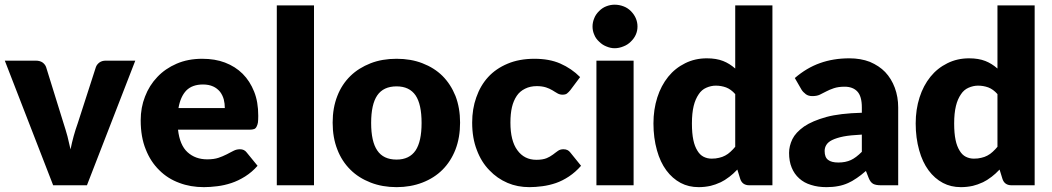

<svg xmlns="http://www.w3.org/2000/svg" viewBox="-22 -771 4378 799"><path d="M418 -518.6H541L339.8 0H199.2L-2 -518.6H127Q143.6 -518.6 154.8 -511.2Q166 -502.9 169.9 -491.7L242.2 -258.8Q251 -231.9 258.8 -203.6Q269.5 -158.2 271.5 -149.4Q282.7 -205.6 301.8 -258.8L377 -491.7Q380.9 -502.9 392.1 -511.2Q402.8 -518.6 418 -518.6Z M720.7 -321.3H913.6Q913.6 -339.8 909.2 -357.4Q904.3 -375 893.6 -389.2Q881.3 -403.8 865.2 -411.1Q847.2 -419.4 822.8 -419.4Q778.3 -419.4 753.4 -394.5Q729 -369.1 720.7 -321.3ZM1017.6 -231.4H718.8Q726.1 -167 758.3 -137.7Q791 -107.9 840.3 -107.9Q868.2 -107.9 887.2 -114.3Q903.3 -119.6 921.9 -128.9Q927.2 -131.8 937.3 -137Q947.3 -142.1 950.2 -143.6Q962.4 -149.9 976.6 -149.9Q994.6 -149.9 1004.4 -136.7L1049.8 -81.1Q1027.3 -55.2 998 -36.6Q969.2 -18.6 940.9 -9.3Q911.1 0.5 882.8 3.9Q851.6 7.8 826.7 7.8Q770.5 7.8 724.6 -9.8Q676.3 -27.3 641.1 -62.5Q604.5 -98.1 584.5 -149.4Q563.5 -200.7 563.5 -270.5Q563.5 -323.7 581.5 -369.1Q599.1 -415.5 632.8 -450.7Q665.5 -485.4 712.9 -505.9Q760.3 -526.4 819.3 -526.4Q873 -526.4 914.1 -510.7Q957.5 -494.1 987.8 -463.9Q1018.1 -433.6 1035.6 -389.6Q1052.7 -347.2 1052.7 -289.1Q1052.7 -271.5 1051.3 -260.7Q1049.8 -251.5 1045.4 -243.2Q1041.5 -235.8 1035.2 -233.9Q1027.8 -231.4 1017.6 -231.4Z M1129.9 -748.5H1284.7V0H1129.9Z M1628.4 -526.4Q1688 -526.4 1735.8 -507.8Q1785.2 -488.8 1819.3 -455.1Q1853.5 -420.9 1873.5 -371.6Q1892.6 -321.8 1892.6 -260.7Q1892.6 -198.7 1873.5 -148.9Q1854 -99.1 1819.3 -64.5Q1785.2 -30.3 1735.8 -11.2Q1686.5 7.8 1628.4 7.8Q1569.3 7.8 1520.5 -11.2Q1470.2 -30.8 1436.5 -64.5Q1400.4 -100.1 1381.8 -148.9Q1362.3 -198.2 1362.3 -260.7Q1362.3 -322.3 1381.8 -371.6Q1400.4 -419.9 1436.5 -455.1Q1470.7 -488.3 1520.5 -507.8Q1568.4 -526.4 1628.4 -526.4ZM1628.4 -106.9Q1681.6 -106.9 1707.5 -145Q1732.4 -182.6 1732.4 -259.3Q1732.4 -336.9 1707.5 -374Q1681.6 -411.6 1628.4 -411.6Q1573.7 -411.6 1547.9 -374Q1522.5 -336.9 1522.5 -259.3Q1522.5 -182.1 1547.9 -145Q1573.2 -106.9 1628.4 -106.9Z M2392.1 -450.2 2351.1 -395.5Q2344.2 -387.2 2337.4 -381.8Q2331.1 -377 2318.8 -377Q2307.6 -377 2298.3 -382.3Q2294.4 -384.3 2286.6 -389.2Q2278.8 -394 2277.3 -395Q2264.2 -402.8 2250.5 -407.2Q2233.4 -412.6 2211.9 -412.6Q2184.6 -412.6 2163.1 -401.9Q2141.1 -391.1 2128.4 -372.1Q2114.7 -351.6 2108.4 -324.7Q2102.1 -297.4 2102.1 -260.7Q2102.1 -185.1 2130.9 -146Q2159.7 -106 2210 -106Q2236.3 -106 2252.9 -112.8Q2266.1 -118.2 2279.3 -127.9Q2281.2 -129.4 2288.6 -135Q2295.9 -140.6 2299.8 -143.1Q2309.1 -149.9 2322.8 -149.9Q2341.3 -149.9 2351.1 -136.7L2396 -81.1Q2373.5 -55.2 2345.7 -36.6Q2318.4 -18.6 2291.5 -9.3Q2264.2 0 2235.4 3.9Q2205.6 7.8 2181.2 7.8Q2131.3 7.8 2090.3 -9.8Q2046.9 -28.3 2014.6 -62.5Q1981 -96.7 1962.4 -146.5Q1942.9 -196.3 1942.9 -260.7Q1942.9 -317.9 1960 -365.7Q1977.1 -415 2009.3 -450.2Q2041.5 -485.4 2090.3 -505.9Q2138.7 -526.4 2202.1 -526.4Q2264.2 -526.4 2309.1 -506.8Q2356.9 -485.8 2392.1 -450.2Z M2460 -518.6H2614.7V0H2460ZM2623.5 -626Q2616.7 -610.8 2603 -597.7Q2589.8 -584.5 2572.8 -578.1Q2554.2 -570.3 2535.6 -570.3Q2518.6 -570.3 2500.5 -578.1Q2484.4 -584.5 2471.2 -597.7Q2457 -610.8 2451.2 -626Q2443.8 -642.1 2443.8 -660.6Q2443.8 -678.7 2451.2 -695.8Q2457 -710.9 2471.2 -725.1Q2484.4 -738.3 2500.5 -744.6Q2518.1 -751.5 2535.6 -751.5Q2554.7 -751.5 2572.8 -744.6Q2589.8 -738.3 2603 -725.1Q2616.7 -711.4 2623.5 -695.8Q2630.9 -679.2 2630.9 -660.6Q2630.9 -642.1 2623.5 -626Z M3037.6 -160.2V-379.4Q3020 -399.4 2999.5 -407.2Q2979 -414.6 2956.5 -414.6Q2937 -414.6 2917 -405.8Q2897.9 -397.5 2885.7 -378.9Q2871.6 -358.4 2864.7 -330.1Q2857.4 -299.8 2857.4 -257.3Q2857.4 -216.3 2863.3 -188.5Q2868.7 -162.1 2880.4 -143.6Q2890.6 -126.5 2905.8 -118.7Q2921.4 -110.8 2939.5 -110.8Q2957 -110.8 2970.2 -114.3Q2983.9 -117.2 2995.6 -123.5Q3007.8 -129.9 3017.6 -139.2Q3029.3 -149.9 3037.6 -160.2ZM3037.6 -748.5H3192.4V0H3096.2Q3067.4 0 3058.6 -25.9L3046.4 -65.4Q3028.8 -46.9 3013.7 -35.6Q2993.2 -20 2977.5 -12.7Q2954.1 -2 2935.1 2.4Q2910.6 7.8 2885.3 7.8Q2843.8 7.8 2810.5 -9.8Q2775.9 -28.3 2751 -62Q2725.6 -96.2 2711.9 -145.5Q2697.3 -197.3 2697.3 -257.3Q2697.3 -315.4 2713.4 -365.7Q2729 -414.6 2758.8 -451.7Q2787.6 -487.3 2829.1 -507.8Q2870.1 -528.3 2919.4 -528.3Q2959 -528.3 2987.3 -517.1Q3013.7 -506.8 3037.6 -485.8Z M3564.5 -139.2V-210.9Q3516.6 -208.5 3488.3 -203.1Q3459.5 -197.3 3440.4 -188Q3423.8 -179.7 3416.5 -167.5Q3409.7 -156.2 3409.7 -142.6Q3409.7 -116.2 3424.3 -105.5Q3438 -94.7 3466.8 -94.7Q3496.6 -94.7 3519 -105Q3539.6 -114.3 3564.5 -139.2ZM3313.5 -397.9 3285.6 -446.3Q3335 -488.8 3390.1 -508.3Q3445.8 -528.3 3512.7 -528.3Q3559.6 -528.3 3597.7 -513.7Q3636.7 -497.1 3661.6 -471.2Q3687.5 -443.8 3701.7 -405.8Q3715.8 -367.7 3715.8 -324.2V0H3644.5Q3622.6 0 3611.8 -5.9Q3600.1 -12.2 3592.8 -30.8L3581.5 -59.6Q3560.1 -41 3543.9 -30.3Q3522.5 -15.6 3507.3 -9.3Q3486.3 0 3466.3 3.4Q3444.3 7.8 3417.5 7.8Q3381.3 7.8 3353 -1.5Q3324.7 -9.8 3304.2 -28.3Q3283.2 -46.9 3272.5 -73.7Q3261.7 -99.6 3261.7 -134.8Q3261.7 -163.1 3275.4 -191.9Q3289.1 -219.7 3324.2 -244.6Q3358.9 -268.1 3417 -284.2Q3472.7 -299.3 3564.5 -301.8V-324.2Q3564.5 -370.1 3545.9 -390.1Q3527.3 -410.2 3492.7 -410.2Q3466.8 -410.2 3447.8 -403.8Q3429.2 -397.5 3416.5 -390.6Q3397.9 -380.9 3389.6 -377Q3377.4 -371.1 3358.4 -371.1Q3342.3 -371.1 3331.5 -378.9Q3319.8 -387.7 3313.5 -397.9Z M4128.9 -160.2V-379.4Q4111.3 -399.4 4090.8 -407.2Q4070.3 -414.6 4047.9 -414.6Q4028.3 -414.6 4008.3 -405.8Q3989.3 -397.5 3977.1 -378.9Q3962.9 -358.4 3956.1 -330.1Q3948.7 -299.8 3948.7 -257.3Q3948.7 -216.3 3954.6 -188.5Q3960 -162.1 3971.7 -143.6Q3981.9 -126.5 3997.1 -118.7Q4012.7 -110.8 4030.8 -110.8Q4048.3 -110.8 4061.5 -114.3Q4075.2 -117.2 4086.9 -123.5Q4099.1 -129.9 4108.9 -139.2Q4120.6 -149.9 4128.9 -160.2ZM4128.9 -748.5H4283.7V0H4187.5Q4158.7 0 4149.9 -25.9L4137.7 -65.4Q4120.1 -46.9 4105 -35.6Q4084.5 -20 4068.8 -12.7Q4045.4 -2 4026.4 2.4Q4002 7.8 3976.6 7.8Q3935.1 7.8 3901.9 -9.8Q3867.2 -28.3 3842.3 -62Q3816.9 -96.2 3803.2 -145.5Q3788.6 -197.3 3788.6 -257.3Q3788.6 -315.4 3804.7 -365.7Q3820.3 -414.6 3850.1 -451.7Q3878.9 -487.3 3920.4 -507.8Q3961.4 -528.3 4010.7 -528.3Q4050.3 -528.3 4078.6 -517.1Q4105 -506.8 4128.9 -485.8Z"/></svg>

Font: Lato-ExtraBold
Style: Regular
Weight: 500
Designer: Lukasz Dziedzic with Adam Twardoch and Botio Nikoltchev
Foundry: tyPoland Lukasz Dziedzic
Version: ""